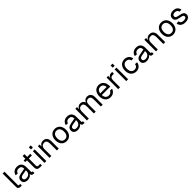

<svg xmlns="http://www.w3.org/2000/svg" viewBox="880 -3443 6186 6186"><g transform="rotate(-45 3973.0 -349.5)"><path d="M184 0Q137 0 108.5 -23.5Q80 -47 80 -100V-710H164V-107Q164 -74 197 -74H243V0Z M507 12Q424 12 376 -25.5Q328 -63 328 -132Q328 -200 367.5 -238.5Q407 -277 495 -294L683 -329Q683 -462 557 -462Q501 -462 469.5 -437.5Q438 -413 426 -367L337 -374Q352 -449 409.5 -495.5Q467 -542 557 -542Q660 -542 713.5 -484.5Q767 -427 767 -326V-107Q767 -89 773.5 -81.5Q780 -74 795 -74H816V0Q811 1 802.5 1.5Q794 2 784 2Q736 2 712.5 -17.5Q689 -37 684 -82Q664 -40 615 -14Q566 12 507 12ZM515 -62Q555 -62 586 -74Q617 -86 638.5 -107Q660 -128 671.5 -156.5Q683 -185 683 -218V-256L511 -224Q457 -214 436.5 -193.5Q416 -173 416 -140Q416 -102 442 -82Q468 -62 515 -62Z M1075 0Q1003 0 968.5 -32.5Q934 -65 934 -136V-456H856V-530H934V-654H1018V-530H1159V-456H1018V-138Q1018 -102 1034 -88Q1050 -74 1083 -74H1159V0Z M1276 0V-530H1360V0ZM1274 -613V-711H1362V-613Z M1505 0V-530H1582L1584 -435Q1605 -490 1648.5 -516Q1692 -542 1747 -542Q1792 -542 1826 -526.5Q1860 -511 1882 -483.5Q1904 -456 1915 -419.5Q1926 -383 1926 -341V0H1842V-317Q1842 -391 1815.5 -429.5Q1789 -468 1729 -468Q1667 -468 1628 -429.5Q1589 -391 1589 -317V0Z M2281 12Q2226 12 2181 -7.5Q2136 -27 2104.5 -63Q2073 -99 2055.5 -150.5Q2038 -202 2038 -265Q2038 -328 2055.5 -379.5Q2073 -431 2104.5 -467Q2136 -503 2181 -522.5Q2226 -542 2281 -542Q2336 -542 2380.5 -522.5Q2425 -503 2456.5 -467Q2488 -431 2505.5 -379.5Q2523 -328 2523 -265Q2523 -202 2505.5 -150.5Q2488 -99 2456.5 -63Q2425 -27 2380.5 -7.5Q2336 12 2281 12ZM2281 -68Q2354 -68 2394.5 -120Q2435 -172 2435 -265Q2435 -358 2394.5 -410Q2354 -462 2281 -462Q2207 -462 2166.5 -410Q2126 -358 2126 -265Q2126 -172 2166.5 -120Q2207 -68 2281 -68Z M2792 12Q2709 12 2661 -25.5Q2613 -63 2613 -132Q2613 -200 2652.5 -238.5Q2692 -277 2780 -294L2968 -329Q2968 -462 2842 -462Q2786 -462 2754.5 -437.5Q2723 -413 2711 -367L2622 -374Q2637 -449 2694.5 -495.5Q2752 -542 2842 -542Q2945 -542 2998.5 -484.5Q3052 -427 3052 -326V-107Q3052 -89 3058.5 -81.5Q3065 -74 3080 -74H3101V0Q3096 1 3087.5 1.5Q3079 2 3069 2Q3021 2 2997.5 -17.5Q2974 -37 2969 -82Q2949 -40 2900 -14Q2851 12 2792 12ZM2800 -62Q2840 -62 2871 -74Q2902 -86 2923.5 -107Q2945 -128 2956.5 -156.5Q2968 -185 2968 -218V-256L2796 -224Q2742 -214 2721.5 -193.5Q2701 -173 2701 -140Q2701 -102 2727 -82Q2753 -62 2800 -62Z M3211 0V-530H3288L3290 -437Q3310 -486 3349 -514Q3388 -542 3439 -542Q3499 -542 3540 -513.5Q3581 -485 3598 -431Q3615 -485 3654.5 -513.5Q3694 -542 3753 -542Q3838 -542 3883 -490Q3928 -438 3928 -341V0H3844V-323Q3844 -468 3733 -468Q3677 -468 3644 -428.5Q3611 -389 3611 -317V0H3527V-317Q3527 -388 3502 -428Q3477 -468 3418 -468Q3362 -468 3328.5 -428Q3295 -388 3295 -317V0Z M4283 12Q4227 12 4182 -7.5Q4137 -27 4105.5 -63.5Q4074 -100 4057 -151Q4040 -202 4040 -265Q4040 -328 4057 -379Q4074 -430 4105 -466.5Q4136 -503 4180 -522.5Q4224 -542 4279 -542Q4331 -542 4374 -523.5Q4417 -505 4448 -469.5Q4479 -434 4496 -382.5Q4513 -331 4513 -264V-239H4128Q4133 -153 4173.5 -110.5Q4214 -68 4283 -68Q4335 -68 4368 -92Q4401 -116 4415 -157L4505 -150Q4484 -78 4426 -33Q4368 12 4283 12ZM4421 -313Q4415 -390 4376.5 -426Q4338 -462 4279 -462Q4217 -462 4178 -424.5Q4139 -387 4128 -313Z M4635 0V-530H4709L4712 -432Q4740 -530 4838 -530H4890V-450H4839Q4719 -450 4719 -320V0Z M5002 0V-530H5086V0ZM5000 -613V-711H5088V-613Z M5453 12Q5398 12 5353 -7.5Q5308 -27 5276 -63.5Q5244 -100 5227 -151Q5210 -202 5210 -265Q5210 -328 5227 -379Q5244 -430 5276 -466.5Q5308 -503 5353 -522.5Q5398 -542 5453 -542Q5545 -542 5604.5 -494.5Q5664 -447 5678 -358L5590 -352Q5581 -405 5544 -433.5Q5507 -462 5453 -462Q5379 -462 5338.5 -410Q5298 -358 5298 -265Q5298 -172 5338.5 -120Q5379 -68 5453 -68Q5507 -68 5544 -98Q5581 -128 5590 -188L5678 -182Q5664 -93 5604.5 -40.5Q5545 12 5453 12Z M5937 12Q5854 12 5806 -25.5Q5758 -63 5758 -132Q5758 -200 5797.5 -238.5Q5837 -277 5925 -294L6113 -329Q6113 -462 5987 -462Q5931 -462 5899.5 -437.5Q5868 -413 5856 -367L5767 -374Q5782 -449 5839.5 -495.5Q5897 -542 5987 -542Q6090 -542 6143.5 -484.5Q6197 -427 6197 -326V-107Q6197 -89 6203.5 -81.5Q6210 -74 6225 -74H6246V0Q6241 1 6232.5 1.5Q6224 2 6214 2Q6166 2 6142.5 -17.5Q6119 -37 6114 -82Q6094 -40 6045 -14Q5996 12 5937 12ZM5945 -62Q5985 -62 6016 -74Q6047 -86 6068.5 -107Q6090 -128 6101.5 -156.5Q6113 -185 6113 -218V-256L5941 -224Q5887 -214 5866.5 -193.5Q5846 -173 5846 -140Q5846 -102 5872 -82Q5898 -62 5945 -62Z M6356 0V-530H6433L6435 -435Q6456 -490 6499.5 -516Q6543 -542 6598 -542Q6643 -542 6677 -526.5Q6711 -511 6733 -483.5Q6755 -456 6766 -419.5Q6777 -383 6777 -341V0H6693V-317Q6693 -391 6666.5 -429.5Q6640 -468 6580 -468Q6518 -468 6479 -429.5Q6440 -391 6440 -317V0Z M7132 12Q7077 12 7032 -7.5Q6987 -27 6955.5 -63Q6924 -99 6906.5 -150.5Q6889 -202 6889 -265Q6889 -328 6906.5 -379.5Q6924 -431 6955.5 -467Q6987 -503 7032 -522.5Q7077 -542 7132 -542Q7187 -542 7231.5 -522.5Q7276 -503 7307.5 -467Q7339 -431 7356.5 -379.5Q7374 -328 7374 -265Q7374 -202 7356.5 -150.5Q7339 -99 7307.5 -63Q7276 -27 7231.5 -7.5Q7187 12 7132 12ZM7132 -68Q7205 -68 7245.5 -120Q7286 -172 7286 -265Q7286 -358 7245.5 -410Q7205 -462 7132 -462Q7058 -462 7017.5 -410Q6977 -358 6977 -265Q6977 -172 7017.5 -120Q7058 -68 7132 -68Z M7692 12Q7639 12 7597.5 -1.5Q7556 -15 7527 -38.5Q7498 -62 7482 -95Q7466 -128 7463 -167L7551 -173Q7559 -125 7591.5 -96.5Q7624 -68 7692 -68Q7746 -68 7778.5 -85.5Q7811 -103 7811 -142Q7811 -158 7806 -169.5Q7801 -181 7786.5 -190Q7772 -199 7745.5 -207Q7719 -215 7676 -222Q7619 -232 7580.5 -246Q7542 -260 7519 -279.5Q7496 -299 7486 -324Q7476 -349 7476 -380Q7476 -415 7489.5 -445Q7503 -475 7528.5 -496.5Q7554 -518 7591 -530Q7628 -542 7676 -542Q7724 -542 7761.5 -528.5Q7799 -515 7825 -491.5Q7851 -468 7867 -437.5Q7883 -407 7889 -372L7801 -366Q7792 -408 7760.5 -435Q7729 -462 7675 -462Q7618 -462 7591 -440Q7564 -418 7564 -384Q7564 -345 7593 -326.5Q7622 -308 7692 -296Q7753 -286 7793 -272Q7833 -258 7856.5 -240Q7880 -222 7889.5 -198Q7899 -174 7899 -142Q7899 -105 7883 -76.5Q7867 -48 7839.5 -28.5Q7812 -9 7774 1.5Q7736 12 7692 12Z"/></g></svg>

Font: Geist
Style: Regular
Weight: 400
Designer: Basement.studio, Andrés Briganti, Mateo Zaragoza
Foundry: Basement.studio, Vercel, Andrés Briganti, Guido Ferreyra, Mateo Zaragoza
Version: Version 1.401